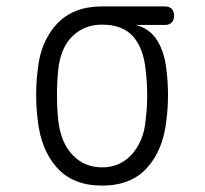

<svg xmlns="http://www.w3.org/2000/svg" viewBox="-20 -570 640 600"><path d="M495 -492H404Q448 -481 471 -444Q494 -407 500 -353Q505 -313 505 -273Q505 -233 500 -194Q490 -102 440 -46Q390 10 299 10Q208 10 158 -46Q108 -102 98 -194Q93 -233 93 -273Q93 -313 98 -353Q107 -441 158 -495.5Q209 -550 299 -550H495Q509 -550 516.5 -542.5Q524 -535 524 -521Q524 -507 516.5 -499.5Q509 -492 495 -492ZM299 -47Q327 -47 350 -57Q373 -67 391 -86.5Q409 -106 420.5 -133Q432 -160 435 -194Q440 -233 440 -273Q440 -313 435 -353Q428 -420 395.5 -456.5Q363 -493 299 -493Q244 -493 207 -457.5Q170 -422 162 -353Q158 -313 158 -273Q158 -233 162 -194Q170 -124 207 -85.5Q244 -47 299 -47Z"/></svg>

Font: Maple Mono ExtraLight
Style: Regular
Weight: 275
Monospace: yes
Designer: subframe7536
Version: Version 7.000